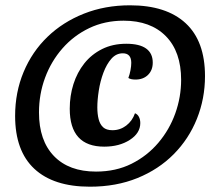

<svg xmlns="http://www.w3.org/2000/svg" viewBox="-20 -631 831 724"><path d="M319 73Q182 73 109.5 5.5Q37 -62 37 -194Q37 -283 69 -359.5Q101 -436 159 -492Q217 -548 296.5 -579.5Q376 -611 470 -611Q607 -611 680 -543.5Q753 -476 753 -344Q753 -259 722.5 -183Q692 -107 635 -49.5Q578 8 498 40.5Q418 73 319 73ZM342 16Q417 16 476 -13.5Q535 -43 577 -92.5Q619 -142 641 -203.5Q663 -265 663 -330Q663 -436 605.5 -494.5Q548 -553 446 -553Q375 -553 316.5 -525Q258 -497 215.5 -448.5Q173 -400 150 -338Q127 -276 127 -207Q127 -101 183.5 -42.5Q240 16 342 16ZM373 -78Q243 -78 243 -221Q243 -270 257 -314Q271 -358 298 -392Q325 -426 365 -446Q405 -466 456 -466Q506 -466 531 -448Q556 -430 556 -395Q556 -366 538 -348.5Q520 -331 491 -331Q473 -331 464 -337Q469 -350 472 -366Q475 -382 475 -394Q475 -430 443 -430Q418 -430 400 -409.5Q382 -389 370 -357Q358 -325 352.5 -289.5Q347 -254 347 -226Q347 -201 352 -181.5Q357 -162 369 -151Q381 -140 404 -140Q433 -140 456 -157.5Q479 -175 489 -204Q499 -200 504 -190Q509 -180 509 -167Q509 -129 469.5 -103.5Q430 -78 373 -78Z"/></svg>

Font: Sansita Swashed Light Medium
Style: Regular
Weight: 500
Version: Version 1.003